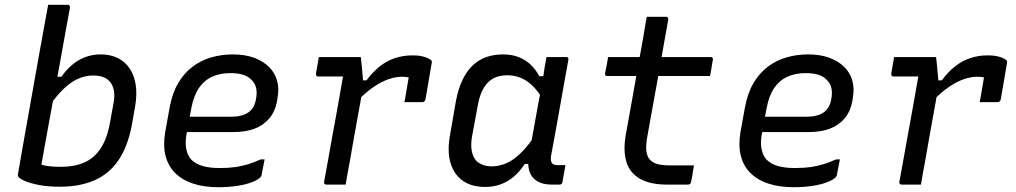

<svg xmlns="http://www.w3.org/2000/svg" viewBox="-20 -770 4240 801"><path d="M145 -40 120 -97Q143 -84 169 -79Q195 -74 234 -74Q290 -74 331.5 -92Q373 -110 400 -151Q427 -192 439 -259L452 -331Q460 -368 455 -393Q450 -418 435 -433Q424 -444 407.5 -449.5Q391 -455 367 -455Q339 -455 309.5 -443Q280 -431 250 -403.5Q220 -376 187 -330L207 -450H236Q256 -478 280.5 -499Q305 -520 335 -531.5Q365 -543 400 -543Q442 -543 473 -527Q504 -511 522.5 -482Q541 -453 546.5 -414Q552 -375 544 -328L530 -248Q513 -159 474.5 -102Q436 -45 374.5 -18Q313 9 229 9Q182 9 146.5 2.5Q111 -4 88.5 -13Q66 -22 59 -30Q56 -33 55 -36Q54 -39 55 -44Q68 -121 81 -193Q94 -265 106.5 -336Q119 -407 132 -480Q145 -553 159 -630Q165 -660 170 -690.5Q175 -721 181 -750Q191 -750 201.5 -750Q212 -750 222 -750Q232 -750 242 -750Q252 -750 263 -750Q266 -750 268 -748.5Q270 -747 271 -744.5Q272 -742 272 -739Q262 -686 251.5 -627Q241 -568 230 -507Q219 -446 207.5 -384Q196 -322 185 -262.5Q174 -203 164 -146.5Q154 -90 145 -40Z M951 -543Q1002 -543 1040 -529Q1078 -515 1102.5 -490.5Q1127 -466 1136 -433Q1145 -400 1138 -363L1136 -349Q1128 -305 1103.5 -276Q1079 -247 1041.5 -233Q1004 -219 952 -219Q928 -219 895 -219Q862 -219 823.5 -219Q785 -219 745 -219L708 -213L717 -283Q761 -283 800.5 -283Q840 -283 876 -283Q912 -283 945 -283Q990 -283 1016 -301Q1042 -319 1048 -357Q1053 -382 1048.5 -402.5Q1044 -423 1029 -437Q1016 -451 994.5 -458Q973 -465 941 -465Q898 -465 865 -450Q832 -435 810 -403Q788 -371 778 -318L758 -210Q752 -175 757 -148.5Q762 -122 778 -104Q796 -86 825 -77.5Q854 -69 897 -69Q934 -69 962 -73Q990 -77 1015.5 -85Q1041 -93 1068 -105H1084Q1081 -89 1077.5 -72Q1074 -55 1071 -38Q1070 -36 1069 -34Q1068 -32 1066 -30Q1055 -19 1030 -9.5Q1005 0 969.5 5.5Q934 11 891 11Q831 11 785.5 -4Q740 -19 710.5 -48.5Q681 -78 670.5 -120.5Q660 -163 669 -218L688 -323Q699 -382 723.5 -423.5Q748 -465 783 -491.5Q818 -518 861 -530.5Q904 -543 951 -543Z M1310 -532Q1322 -532 1339.5 -532Q1357 -532 1377 -532Q1397 -532 1417 -532Q1437 -532 1455 -532Q1473 -532 1485 -532Q1485 -532 1486.5 -520.5Q1488 -509 1489.5 -492Q1491 -475 1492.5 -458Q1494 -441 1495 -429Q1496 -417 1496 -417Q1490 -381 1483 -341.5Q1476 -302 1468.5 -261.5Q1461 -221 1454 -180.5Q1447 -140 1440 -100Q1435 -74 1430.5 -49Q1426 -24 1422 0Q1402 0 1382 0Q1362 0 1341 0Q1338 0 1335.5 -1.5Q1333 -3 1332.5 -5Q1332 -7 1332 -11Q1340 -52 1347.5 -96Q1355 -140 1363.5 -185.5Q1372 -231 1380 -276Q1388 -321 1396 -365Q1404 -409 1411 -451H1394Q1380 -451 1365.5 -451Q1351 -451 1336.5 -451Q1322 -451 1307 -451Q1304 -451 1302 -452.5Q1300 -454 1299 -456.5Q1298 -459 1298 -462Q1301 -479 1304 -496.5Q1307 -514 1310 -532ZM1700 -539Q1731 -539 1751 -532.5Q1771 -526 1778 -519Q1780 -518 1780.5 -516.5Q1781 -515 1781.5 -513.5Q1782 -512 1781.5 -510.5Q1781 -509 1781 -507L1755 -355Q1754 -352 1753 -350Q1752 -348 1750 -346.5Q1748 -345 1746 -344.5Q1744 -344 1741 -344Q1723 -344 1704.5 -344Q1686 -344 1667 -344L1670 -359Q1674 -381 1677.5 -402Q1681 -423 1685 -447Q1679 -448 1673 -449Q1667 -450 1658 -450Q1633 -450 1603.5 -440.5Q1574 -431 1540.5 -408.5Q1507 -386 1468 -346L1474 -435H1509Q1536 -471 1565.5 -494Q1595 -517 1629 -528Q1663 -539 1700 -539Z M2078 -543Q2114 -543 2142 -532.5Q2170 -522 2192 -502Q2214 -482 2230 -452H2257L2242 -361Q2213 -408 2177 -432Q2141 -456 2096 -456Q2063 -456 2039 -443.5Q2015 -431 1998.5 -404Q1982 -377 1974 -334L1950 -205Q1943 -168 1948 -141Q1953 -114 1968 -98Q1979 -88 1995 -82Q2011 -76 2031 -76Q2062 -76 2091.5 -88.5Q2121 -101 2152 -131Q2183 -161 2217 -212L2194 -86H2169Q2149 -55 2124 -33.5Q2099 -12 2069 -1Q2039 10 2003 10Q1961 10 1929.5 -5Q1898 -20 1879 -48Q1860 -76 1854 -115Q1848 -154 1857 -204L1882 -348Q1892 -401 1910 -438Q1928 -475 1953.5 -498.5Q1979 -522 2010.5 -532.5Q2042 -543 2078 -543ZM2260 -532Q2281 -532 2301 -532Q2321 -532 2342 -532Q2346 -532 2348 -530.5Q2350 -529 2351 -526.5Q2352 -524 2351 -520Q2339 -454 2327 -386Q2315 -318 2303 -251Q2291 -184 2279 -120Q2276 -100 2282 -90.5Q2288 -81 2307 -81Q2312 -81 2316.5 -81Q2321 -81 2324 -81H2339Q2336 -63 2332.5 -44.5Q2329 -26 2326 -9Q2325 -4 2322 -2Q2319 0 2315 0Q2309 0 2299 0Q2289 0 2280 0Q2244 0 2220.5 -14.5Q2197 -29 2188.5 -56Q2180 -83 2186 -120Q2196 -172 2205 -223.5Q2214 -275 2223.5 -326.5Q2233 -378 2243 -430Q2246 -445 2248 -461Q2250 -477 2253 -494.5Q2256 -512 2260 -532Z M2517 -532H2945Q2950 -532 2952.5 -529Q2955 -526 2954 -521Q2952 -509 2950 -498Q2948 -487 2946.5 -476Q2945 -465 2942 -453H2513Q2512 -453 2509.5 -453.5Q2507 -454 2506 -455.5Q2505 -457 2504.5 -459Q2504 -461 2504 -464Q2507 -476 2509 -487Q2511 -498 2513 -509Q2515 -520 2517 -532ZM2875 -80Q2872 -63 2869.5 -45.5Q2867 -28 2863 -11Q2862 -5 2858.5 -2.5Q2855 0 2850 0Q2847 0 2836.5 0Q2826 0 2811.5 0Q2797 0 2783 0Q2769 0 2758 0Q2715 0 2680 -11Q2645 -22 2621.5 -46Q2598 -70 2589.5 -109Q2581 -148 2590 -204Q2599 -254 2608 -303.5Q2617 -353 2625.5 -402Q2634 -451 2643 -500.5Q2652 -550 2661 -600Q2665 -625 2669.5 -650Q2674 -675 2678 -700Q2699 -700 2719 -700Q2739 -700 2759 -700Q2762 -700 2764 -698.5Q2766 -697 2767 -694.5Q2768 -692 2768 -689Q2757 -629 2746.5 -568.5Q2736 -508 2725 -447Q2714 -386 2703 -325Q2692 -264 2681 -203Q2674 -166 2676.5 -141Q2679 -116 2693 -102Q2705 -90 2725 -85Q2745 -80 2774 -80Q2787 -80 2802.5 -80Q2818 -80 2833 -80Q2848 -80 2861 -80Z M3351 -543Q3402 -543 3440 -529Q3478 -515 3502.5 -490.5Q3527 -466 3536 -433Q3545 -400 3538 -363L3536 -349Q3528 -305 3503.5 -276Q3479 -247 3441.5 -233Q3404 -219 3352 -219Q3328 -219 3295 -219Q3262 -219 3223.5 -219Q3185 -219 3145 -219L3108 -213L3117 -283Q3161 -283 3200.5 -283Q3240 -283 3276 -283Q3312 -283 3345 -283Q3390 -283 3416 -301Q3442 -319 3448 -357Q3453 -382 3448.5 -402.5Q3444 -423 3429 -437Q3416 -451 3394.5 -458Q3373 -465 3341 -465Q3298 -465 3265 -450Q3232 -435 3210 -403Q3188 -371 3178 -318L3158 -210Q3152 -175 3157 -148.5Q3162 -122 3178 -104Q3196 -86 3225 -77.5Q3254 -69 3297 -69Q3334 -69 3362 -73Q3390 -77 3415.5 -85Q3441 -93 3468 -105H3484Q3481 -89 3477.5 -72Q3474 -55 3471 -38Q3470 -36 3469 -34Q3468 -32 3466 -30Q3455 -19 3430 -9.5Q3405 0 3369.5 5.5Q3334 11 3291 11Q3231 11 3185.5 -4Q3140 -19 3110.5 -48.5Q3081 -78 3070.5 -120.5Q3060 -163 3069 -218L3088 -323Q3099 -382 3123.5 -423.5Q3148 -465 3183 -491.5Q3218 -518 3261 -530.5Q3304 -543 3351 -543Z M3710 -532Q3722 -532 3739.5 -532Q3757 -532 3777 -532Q3797 -532 3817 -532Q3837 -532 3855 -532Q3873 -532 3885 -532Q3885 -532 3886.5 -520.5Q3888 -509 3889.5 -492Q3891 -475 3892.5 -458Q3894 -441 3895 -429Q3896 -417 3896 -417Q3890 -381 3883 -341.5Q3876 -302 3868.5 -261.5Q3861 -221 3854 -180.5Q3847 -140 3840 -100Q3835 -74 3830.5 -49Q3826 -24 3822 0Q3802 0 3782 0Q3762 0 3741 0Q3738 0 3735.5 -1.5Q3733 -3 3732.5 -5Q3732 -7 3732 -11Q3740 -52 3747.5 -96Q3755 -140 3763.5 -185.5Q3772 -231 3780 -276Q3788 -321 3796 -365Q3804 -409 3811 -451H3794Q3780 -451 3765.5 -451Q3751 -451 3736.5 -451Q3722 -451 3707 -451Q3704 -451 3702 -452.5Q3700 -454 3699 -456.5Q3698 -459 3698 -462Q3701 -479 3704 -496.5Q3707 -514 3710 -532ZM4100 -539Q4131 -539 4151 -532.5Q4171 -526 4178 -519Q4180 -518 4180.5 -516.5Q4181 -515 4181.5 -513.5Q4182 -512 4181.5 -510.5Q4181 -509 4181 -507L4155 -355Q4154 -352 4153 -350Q4152 -348 4150 -346.5Q4148 -345 4146 -344.5Q4144 -344 4141 -344Q4123 -344 4104.5 -344Q4086 -344 4067 -344L4070 -359Q4074 -381 4077.5 -402Q4081 -423 4085 -447Q4079 -448 4073 -449Q4067 -450 4058 -450Q4033 -450 4003.5 -440.5Q3974 -431 3940.5 -408.5Q3907 -386 3868 -346L3874 -435H3909Q3936 -471 3965.5 -494Q3995 -517 4029 -528Q4063 -539 4100 -539Z"/></svg>

Font: Rec Mono Linear
Style: Italic
Weight: 400
Italic angle: -10°
Monospace: yes
Version: Version 1.085; ttfautohint (v1.8.4.7-5d5b)